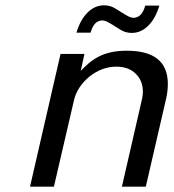

<svg xmlns="http://www.w3.org/2000/svg" viewBox="-20 -703 655 723"><path d="M208 -500H298L284 -436Q299 -452 315 -465.5Q331 -479 351 -489.5Q371 -500 397 -506Q423 -512 458 -512Q612 -512 612 -387Q612 -375 610.5 -360.5Q609 -346 605 -329L529 0H439L515 -331Q518 -345 518 -358Q518 -399 491 -425.5Q464 -452 418 -452Q391 -452 365.5 -442.5Q340 -433 318 -415.5Q296 -398 280 -374.5Q264 -351 258 -323L183 0H93ZM268 -580Q282 -628 309.5 -655.5Q337 -683 372 -683Q396 -683 416 -670L432 -660Q454 -646 464 -641Q474 -636 483 -636Q514 -636 527 -682H580Q566 -634 538.5 -606.5Q511 -579 476 -579Q452 -579 432 -592L416 -602Q394 -616 384 -621Q374 -626 365 -626Q334 -626 321 -580Z"/></svg>

Font: Perun
Style: Italic
Weight: 400
Italic angle: -12°
Foundry: Copyright (c) Stefan Peev, Context Ltd, 2016
Version: Version 1.027